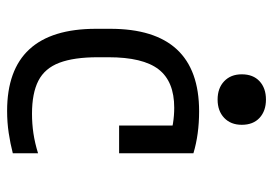

<svg xmlns="http://www.w3.org/2000/svg" viewBox="-134 -624 768 540"><g transform="rotate(90 250.0 -354.0)"><path d="M292 10Q61 10 61 -240V-280Q61 -530 293 -530Q358 -530 411 -514V-305H333V-502L371 -445Q349 -453 327 -456.5Q305 -460 283 -460Q209 -460 175 -416Q141 -372 141 -275V-245Q141 -178 156.5 -137Q172 -96 207 -78Q242 -60 300 -60Q328 -60 355 -64Q382 -68 411 -77V-6Q384 1 354 5.5Q324 10 292 10ZM260 -582Q228 -582 208.5 -600.5Q189 -619 189 -650Q189 -682 208.5 -700Q228 -718 260 -718Q292 -718 311.5 -700Q331 -682 331 -650Q331 -619 311.5 -600.5Q292 -582 260 -582Z"/></g></svg>

Font: M PLUS 1 Code
Style: Regular
Weight: 400
Designer: Coji Morishita
Foundry: UNDERFOREST DESIGN
Version: Version 1.005